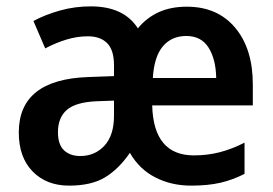

<svg xmlns="http://www.w3.org/2000/svg" viewBox="-20 -573 856 603"><path d="M567 -552Q663 -552 718.5 -486Q774 -420 774 -308V-242H458Q462 -85 589 -85Q632 -85 670.5 -95Q709 -105 748 -125V-27Q711 -8 672 1Q633 10 580 10Q518 10 467.5 -16Q417 -42 388 -93Q352 -41 309 -15.5Q266 10 197 10Q126 10 82.5 -34.5Q39 -79 39 -157Q39 -323 256 -331L338 -334V-368Q338 -416 316.5 -437.5Q295 -459 256 -459Q223 -459 189.5 -449Q156 -439 122 -421L85 -507Q122 -527 168.5 -540Q215 -553 265 -553Q369 -553 413 -484Q440 -517 478 -534.5Q516 -552 567 -552ZM565 -460Q519 -460 491.5 -427.5Q464 -395 460 -328H659Q658 -387 635 -423.5Q612 -460 565 -460ZM283 -255Q217 -252 189.5 -227.5Q162 -203 162 -158Q162 -119 181 -101Q200 -83 232 -83Q278 -83 308 -115.5Q338 -148 338 -209V-257Z"/></svg>

Font: Noto Sans Devanagari SemiCondensed SemiBold
Style: Regular
Weight: 600
Width: 4
Designer: Jelle Bosma - Monotype Design Team
Foundry: Monotype Imaging Inc.
Version: Version 2.004; ttfautohint (v1.8.4.7-5d5b)